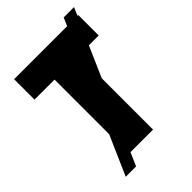

<svg xmlns="http://www.w3.org/2000/svg" viewBox="-245 -854 1024 1024"><g transform="rotate(-45 266.5 -342.5)"><path d="M355 0V-387L431 -560H505V-714H499L519 -760H441L421 -714H21V-560H172V-148L74 75H152L185 0Z"/></g></svg>

Font: Noto Sans UI SemiCondensed Black
Style: Regular
Weight: 900
Width: 4
Designer: Monotype Design Team
Foundry: Monotype Imaging Inc.
Version: 1.001